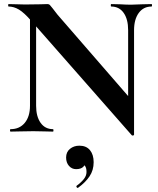

<svg xmlns="http://www.w3.org/2000/svg" viewBox="-20 -645 775 941"><path d="M127 -602 157 -600V-127Q157 -74 179 -43Q201 -12 240 -12Q242 -12 242 -6Q242 0 240 0Q212 0 197 -1L143 -2L81 -1Q64 0 32 0Q29 0 29 -6Q29 -12 32 -12Q76 -12 101.5 -43Q127 -74 127 -127ZM626 18 133 -543Q98 -583 73 -598Q48 -613 22 -613Q20 -613 20 -619Q20 -625 22 -625L64 -624Q77 -623 102 -623L178 -624Q192 -625 212 -625Q220 -625 224 -621Q228 -617 238 -604Q255 -581 262 -573L629 -150L637 15Q637 18 632.5 19Q628 20 626 18ZM637 15 608 -15V-497Q608 -551 586 -582Q564 -613 525 -613Q523 -613 523 -619Q523 -625 525 -625L568 -624Q600 -622 622 -622Q642 -622 678 -624L723 -625Q725 -625 725 -619Q725 -613 723 -613Q683 -613 660 -581.5Q637 -550 637 -497ZM361 276Q357 276 355 271.5Q353 267 356 265Q378 249 391 232.5Q404 216 404 198Q404 176 395.5 167Q387 158 372 156L399 137Q401 184 353 184Q332 184 318 168Q304 152 304 127Q304 100 323 84.5Q342 69 369 69Q403 69 421 91Q439 113 439 150Q439 189 419 219Q399 249 363 275Z"/></svg>

Font: Cormorant Unicase
Style: Bold
Weight: 700
Designer: Christian Thalmann (Catharsis Fonts)
Foundry: Catharsis Fonts
Version: Version 4.000